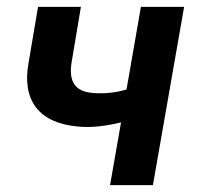

<svg xmlns="http://www.w3.org/2000/svg" viewBox="-20 -540 576 560"><path d="M207 -171C246 -167 287 -172 333 -183L301 0H426L517 -520H391L349 -279C316 -269 280 -266 249 -269C197 -274 180 -304 189 -359L216 -520H91L63 -355C44 -248 93 -181 207 -171Z"/></svg>

Font: Fixel Text 20240404 SemiBold
Style: Italic
Weight: 600
Width: 4
Italic angle: -10°
Designer: AlfaBravo + MacPaw
Foundry: Kyrylo Tkachov, Marchela Mozhyna, Serhii Makarenko, Maria Weinstein, Zakhar Kryvoshyya
Version: Version 1.211;Glyphs 3.2 (3225)